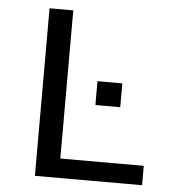

<svg xmlns="http://www.w3.org/2000/svg" viewBox="-49 -706 698 752"><g transform="rotate(5 300.0 -329.5)"><path d="M115.7 0V-658.7H209V-76.2H537.1V0ZM327.6 -296.9V-390.6H425.3V-296.9Z"/></g></svg>

Font: Cousine
Style: Regular
Weight: 400
Monospace: yes
Designer: Steve Matteson
Foundry: Ascender Corporation
Version: Version 1.20